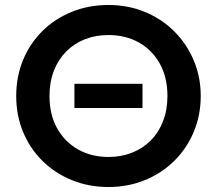

<svg xmlns="http://www.w3.org/2000/svg" viewBox="-20 -735 870 770"><path d="M415 15Q335.5 15 267.8 -12.8Q200 -40.5 150 -90Q100 -139.5 72.5 -206Q45 -272.5 45 -350Q45 -428 72.5 -494.5Q100 -561 150 -610.5Q200 -660 267.8 -687.5Q335.5 -715 415 -715Q494 -715 561.5 -687Q629 -659 679 -609Q729 -559 757 -492.8Q785 -426.5 785 -350Q785 -272.5 757 -206Q729 -139.5 679 -90Q629 -40.5 561.5 -12.8Q494 15 415 15ZM278.5 -302V-399H551.5V-302ZM415 -105.5Q466.5 -105.5 509.8 -122.8Q553 -140 584.8 -172Q616.5 -204 634 -249.2Q651.5 -294.5 651.5 -350Q651.5 -424.5 621 -479.5Q590.5 -534.5 537 -564.5Q483.5 -594.5 415 -594.5Q363.5 -594.5 320.2 -577.5Q277 -560.5 245.2 -528.2Q213.5 -496 196 -451Q178.5 -406 178.5 -350Q178.5 -275.5 209 -220.8Q239.5 -166 292.8 -135.8Q346 -105.5 415 -105.5Z"/></svg>

Font: Geologica Thin Roman Medium
Style: Regular
Weight: 500
Version: Version 1.010;gftools[0.9.28]